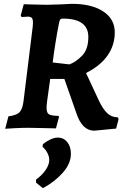

<svg xmlns="http://www.w3.org/2000/svg" viewBox="-20 -666 659 1002"><path d="M226 -139Q223 -117 223 -103Q223 -77 235.5 -69.5Q248 -62 286 -61L288 -56L272 4Q255 4 211 2.5Q167 1 130 1Q95 1 56.5 3Q18 5 7 6L24 -59Q66 -64 82 -80.5Q98 -97 103 -140L151 -529Q152 -537 152 -549Q152 -566 146 -572.5Q140 -579 126 -579Q115 -579 105.5 -578Q96 -577 93 -577L88 -585L104 -644Q117 -644 153 -642.5Q189 -641 224 -641Q248 -641 294.5 -643Q341 -645 356 -646Q458 -646 518.5 -606.5Q579 -567 579 -497Q579 -430 541 -376Q503 -322 429 -285L496 -141Q518 -95 540.5 -74.5Q563 -54 594 -54L599 -45L586 5L472 16Q408 16 378 -77L316 -254H242ZM441 -473Q441 -569 308 -569Q298 -569 294.5 -564.5Q291 -560 288 -546Q267 -438 255 -340L342 -330Q374 -341 407.5 -374.5Q441 -408 441 -473ZM282 52Q312 52 331 75.5Q350 99 350 137Q350 187 308.5 234.5Q267 282 204 316L168 287V271Q198 250 217.5 222Q237 194 237 169Q237 150 227 131.5Q217 113 202 100L204 86Q223 71 243.5 61.5Q264 52 282 52Z"/></svg>

Font: Alegreya
Style: Bold Italic
Weight: 700
Italic angle: -7°
Designer: Juan Pablo del Peral
Foundry: Huerta Tipografica
Version: Version 2.007; ttfautohint (v1.6)